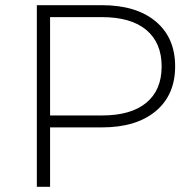

<svg xmlns="http://www.w3.org/2000/svg" viewBox="-20 -720 755 740"><path d="M655 -464Q655 -354 580 -291.5Q505 -229 373 -229H173V0H122V-700H373Q505 -700 580 -637.5Q655 -575 655 -464ZM603 -464Q603 -555 544 -604.5Q485 -654 373 -654H173V-275H373Q485 -275 544 -324Q603 -373 603 -464Z"/></svg>

Font: Montserrat Alternates Light
Style: Regular
Weight: 300
Designer: Julieta Ulanovsky
Foundry: Julieta Ulanovsky
Version: Version 7.200